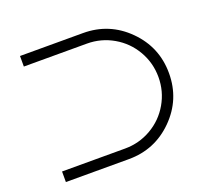

<svg xmlns="http://www.w3.org/2000/svg" viewBox="-132 -973 1265 1145"><g transform="rotate(-20 500.0 -400.0)"><path d="M500 -800Q666 -800 783 -683Q900 -566 900 -400Q900 -234 783 -117Q666 0 500 0H100V-67H500Q590 -67 667 -111.5Q744 -156 788.5 -233Q833 -310 833 -400Q833 -490 788.5 -567Q744 -644 667 -688.5Q590 -733 500 -733H100V-800Z"/></g></svg>

Font: Dune Rise
Style: Regular
Weight: 400
Version: Version 001.000